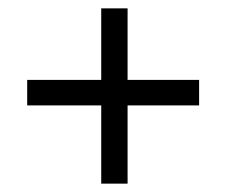

<svg xmlns="http://www.w3.org/2000/svg" viewBox="-20 -543 540 459"><path d="M222 -104H285V-291H456V-352H285V-523H222V-352H45V-291H222Z"/></svg>

Font: Inconsolata Thin
Style: Regular
Weight: 100
Monospace: yes
Designer: Raph Levien, Cyreal, Brenton Simpson
Foundry: Raph Levien, Cyreal, Google
Version: Version 3.100